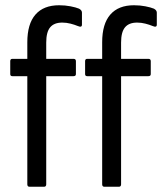

<svg xmlns="http://www.w3.org/2000/svg" viewBox="-20 -711 617 731"><path d="M92 0Q88 0 86 -2.5Q84 -5 84 -9V-421H27Q19 -421 19 -429V-478Q19 -487 27 -487H84V-550Q84 -620 115 -655.5Q146 -691 205 -691Q228 -691 248.5 -687Q269 -683 281 -678Q292 -672 292 -663V-617Q292 -605 276 -612Q264 -617 248.5 -621Q233 -625 217 -625Q186 -625 171 -607Q156 -589 156 -549V-487H260Q269 -487 269 -478V-429Q269 -421 260 -421H156V-9Q156 -5 154 -2.5Q152 0 148 0ZM377 0Q373 0 371 -2.5Q369 -5 369 -9V-421H312Q304 -421 304 -429V-478Q304 -487 312 -487H369V-550Q369 -620 400 -655.5Q431 -691 490 -691Q513 -691 533.5 -687Q554 -683 566 -678Q577 -672 577 -663V-617Q577 -605 561 -612Q549 -617 533.5 -621Q518 -625 502 -625Q471 -625 456 -607Q441 -589 441 -549V-487H545Q554 -487 554 -478V-429Q554 -421 545 -421H441V-9Q441 -5 439 -2.5Q437 0 433 0Z"/></svg>

Font: Sofia Sans Condensed
Style: Regular
Weight: 400
Designer: Botio Nikoltchev, Ani Petrova
Foundry: lettersoup
Version: Version 4.100